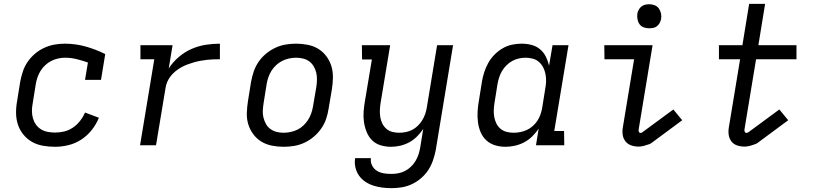

<svg xmlns="http://www.w3.org/2000/svg" viewBox="-20 -755 4240 998"><path d="M266 8Q234 8 203 2.5Q172 -3 146.5 -17.5Q121 -32 102 -55Q83 -78 73.5 -106.5Q64 -135 63.5 -166.5Q63 -198 69 -230L85 -330Q90 -356 98.5 -382.5Q107 -409 123 -432.5Q139 -456 161 -475Q183 -494 209 -506Q235 -518 262 -523Q289 -528 316 -528Q373 -528 426 -513Q479 -498 527 -474L505 -340H422L437 -430Q409 -440 379 -447.5Q349 -455 318 -455Q300 -455 282 -451Q264 -447 247 -438.5Q230 -430 215.5 -416.5Q201 -403 191 -387Q181 -371 175 -353.5Q169 -336 166 -318L150 -218Q146 -198 146 -178.5Q146 -159 151 -141Q156 -123 166.5 -108Q177 -93 193 -83Q209 -73 228 -69.5Q247 -66 266 -66Q290 -66 313.5 -71.5Q337 -77 358.5 -91.5Q380 -106 396 -126.5Q412 -147 422 -170L494 -143Q481 -110 457.5 -80Q434 -50 402.5 -29.5Q371 -9 335.5 -0.5Q300 8 266 8Z M708 0 782 -447H710V-520H877L857 -399Q878 -432 909 -458.5Q940 -485 975.5 -500.5Q1011 -516 1048.5 -522Q1086 -528 1123 -528V-447Q1107 -447 1090 -446.5Q1073 -446 1056 -444Q1039 -442 1022 -439Q1005 -436 988 -431Q971 -426 954.5 -420Q938 -414 922 -405Q906 -396 892 -384.5Q878 -373 867 -359Q856 -345 849 -328.5Q842 -312 840 -295L791 0Z M1454 8Q1423 8 1393 2Q1363 -4 1338.5 -19Q1314 -34 1296.5 -57.5Q1279 -81 1270.5 -109Q1262 -137 1263 -168Q1264 -199 1269 -230L1285 -330Q1290 -357 1299 -383.5Q1308 -410 1324 -433.5Q1340 -457 1363 -476Q1386 -495 1412 -507Q1438 -519 1465 -523.5Q1492 -528 1519 -528Q1550 -528 1580 -522Q1610 -516 1634.5 -501Q1659 -486 1676.5 -462.5Q1694 -439 1702.5 -411Q1711 -383 1710.5 -352Q1710 -321 1705 -290L1688 -190Q1684 -163 1675 -136.5Q1666 -110 1649.5 -86.5Q1633 -63 1610.5 -44Q1588 -25 1562 -13Q1536 -1 1508.5 3.5Q1481 8 1454 8ZM1454 -65Q1472 -65 1491 -69Q1510 -73 1527 -81.5Q1544 -90 1558 -103.5Q1572 -117 1582 -133Q1592 -149 1598 -166.5Q1604 -184 1607 -202L1624 -302Q1627 -321 1627.5 -340Q1628 -359 1624 -376.5Q1620 -394 1611 -409.5Q1602 -425 1588 -435.5Q1574 -446 1556 -450.5Q1538 -455 1519 -455Q1501 -455 1482.5 -451Q1464 -447 1447 -438.5Q1430 -430 1415.5 -416.5Q1401 -403 1391 -387Q1381 -371 1375 -353.5Q1369 -336 1366 -318L1350 -218Q1347 -199 1346 -180Q1345 -161 1349.5 -143.5Q1354 -126 1362.5 -110.5Q1371 -95 1385.5 -84.5Q1400 -74 1417.5 -69.5Q1435 -65 1454 -65Z M2016 223Q1991 223 1967 220Q1943 217 1920 209.5Q1897 202 1878 189Q1859 176 1846 157.5Q1833 139 1827.5 115.5Q1822 92 1826 67H1908Q1905 87 1914 105Q1923 123 1939.5 133Q1956 143 1975.5 146Q1995 149 2016 149Q2033 149 2051 145.5Q2069 142 2085.5 133.5Q2102 125 2116 111.5Q2130 98 2140 81.5Q2150 65 2155.5 47.5Q2161 30 2164 13L2180 -85Q2166 -64 2147.5 -45.5Q2129 -27 2106.5 -15Q2084 -3 2060 2.5Q2036 8 2012 8Q1984 8 1958 0Q1932 -8 1914 -26Q1896 -44 1886 -68.5Q1876 -93 1872 -119.5Q1868 -146 1870 -174Q1872 -202 1877 -230L1913 -446H1862L1861 -520H2008L1958 -218Q1955 -199 1954.5 -180.5Q1954 -162 1957 -144.5Q1960 -127 1968 -111.5Q1976 -96 1989 -85Q2002 -74 2019 -69.5Q2036 -65 2055 -65Q2072 -65 2089.5 -68.5Q2107 -72 2122.5 -80Q2138 -88 2151 -100.5Q2164 -113 2173.5 -128Q2183 -143 2189 -159.5Q2195 -176 2198 -193L2252 -520H2335L2245 25Q2240 51 2231 77.5Q2222 104 2207 127.5Q2192 151 2169.5 170.5Q2147 190 2121.5 202Q2096 214 2069 218.5Q2042 223 2016 223Z M2607 8Q2579 8 2553 0Q2527 -8 2508 -25.5Q2489 -43 2478.5 -67.5Q2468 -92 2464.5 -119Q2461 -146 2462.5 -174Q2464 -202 2469 -230L2485 -330Q2489 -355 2497 -379.5Q2505 -404 2517.5 -427Q2530 -450 2549.5 -470Q2569 -490 2592 -503.5Q2615 -517 2640.5 -522.5Q2666 -528 2691 -528Q2718 -528 2743 -521.5Q2768 -515 2787 -499Q2806 -483 2817 -461Q2828 -439 2834 -414L2852 -520H2935L2861 -74H2912L2913 0H2766L2780 -87Q2766 -65 2746.5 -46Q2727 -27 2704 -15Q2681 -3 2656 2.5Q2631 8 2607 8ZM2650 -65Q2667 -65 2684.5 -68.5Q2702 -72 2718.5 -79.5Q2735 -87 2749 -99.5Q2763 -112 2773 -127Q2783 -142 2789 -159Q2795 -176 2798 -193L2814 -293Q2818 -313 2818.5 -332Q2819 -351 2815.5 -369.5Q2812 -388 2803.5 -404.5Q2795 -421 2781.5 -433Q2768 -445 2749.5 -450Q2731 -455 2712 -455Q2695 -455 2677 -451Q2659 -447 2642.5 -438Q2626 -429 2612.5 -415.5Q2599 -402 2589.5 -386Q2580 -370 2574.5 -352.5Q2569 -335 2566 -318L2550 -218Q2547 -199 2546.5 -180.5Q2546 -162 2549.5 -144.5Q2553 -127 2561 -111.5Q2569 -96 2582.5 -85Q2596 -74 2613.5 -69.5Q2631 -65 2650 -65Z M3299 7Q3279 7 3260.5 0.5Q3242 -6 3230.5 -21Q3219 -36 3216.5 -56Q3214 -76 3218 -96L3276 -447H3122L3121 -520H3372L3300 -84Q3298 -77 3300.5 -70.5Q3303 -64 3310 -64Q3313 -64 3316 -65.5Q3319 -67 3321 -69L3480 -186L3526 -130L3368 -13Q3364 -10 3360.5 -8Q3357 -6 3353 -5Q3339 0 3325.5 3.5Q3312 7 3299 7ZM3354 -608Q3339 -608 3325.5 -613Q3312 -618 3304 -629.5Q3296 -641 3293.5 -655.5Q3291 -670 3293 -685Q3295 -695 3300.5 -705Q3306 -715 3314.5 -721.5Q3323 -728 3333.5 -730.5Q3344 -733 3355 -733Q3370 -733 3383.5 -727.5Q3397 -722 3405 -710.5Q3413 -699 3416 -684.5Q3419 -670 3416 -655Q3414 -645 3408.5 -635Q3403 -625 3394.5 -618.5Q3386 -612 3375.5 -610Q3365 -608 3354 -608Z M3850 7Q3829 7 3810.5 0.5Q3792 -6 3781 -21Q3770 -36 3767.5 -56Q3765 -76 3769 -96L3827 -447H3717V-520H3839L3874 -735H3957L3922 -520H4120V-447H3910L3850 -84Q3848 -77 3851 -70.5Q3854 -64 3861 -64Q3863 -64 3866 -65.5Q3869 -67 3872 -69L4031 -186L4077 -130L3919 -13Q3915 -10 3911 -8Q3907 -6 3903 -5Q3890 0 3876.5 3.5Q3863 7 3850 7Z"/></svg>

Font: Iosevka Plex Etoile
Style: Italic
Weight: 400
Italic angle: -9°
Designer: Belleve Invis
Foundry: Belleve Invis
Version: Version 25.1.1; ttfautohint (v1.8.4)